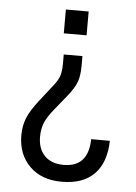

<svg xmlns="http://www.w3.org/2000/svg" viewBox="-50 -546 529 747"><g transform="rotate(5 214.5 -172.5)"><path d="M177 -507H266V-414H177ZM47 -5Q47 -42 59.5 -72.5Q72 -103 104 -144L151 -204Q172 -230 178 -248Q184 -266 184 -297V-332H257V-296Q257 -257 248.5 -232.5Q240 -208 213 -174L166 -116Q139 -83 129.5 -59Q120 -35 120 -5Q120 42 146.5 69Q173 96 221 96Q317 96 319 -13H392Q390 72 346 117Q302 162 219 162Q140 162 93.5 116Q47 70 47 -5Z"/></g></svg>

Font: D-DIN
Style: Regular
Weight: 400
Designer: Charles Nix
Foundry: Datto Inc.
Version: Version 1.00